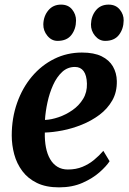

<svg xmlns="http://www.w3.org/2000/svg" viewBox="-20 -797 555 828"><path d="M452.6 -101.7Q439.3 -80.8 409.6 -54.4Q379.8 -28 335.8 -8.5Q291.8 11 234.6 11Q178.4 11 139.4 -8Q100.3 -27 76.3 -59.2Q52.2 -91.5 41.4 -131.4Q30.7 -171.3 30.6 -212.7Q30.7 -288.2 53.7 -353.2Q76.6 -418.2 117.6 -466.9Q158.7 -515.6 213.8 -543Q269 -570.4 333.3 -570.4Q385.2 -570.4 418.1 -554.3Q451 -538.1 467.1 -510.2Q483.1 -482.2 483.8 -447.7Q484.8 -399.8 464.1 -363.7Q443.4 -327.5 408.7 -301.6Q374.1 -275.8 332.4 -259.1Q290.8 -242.4 249 -234.3Q207.3 -226.3 173.3 -225.4Q172.5 -190.5 178.1 -161.4Q183.7 -132.4 196.1 -111Q208.5 -89.5 227.6 -77.8Q246.8 -66 272.8 -66Q307.7 -66 335.7 -77.6Q363.7 -89.2 386 -107.8Q408.4 -126.3 425.6 -146.5ZM303.3 -508.3Q271.2 -508.3 247.8 -486.5Q224.4 -464.7 208.8 -429.9Q193.2 -395.1 184.7 -355.4Q176.1 -315.7 173.9 -279.8Q201 -280.8 232.7 -291.6Q264.4 -302.4 292.6 -322.1Q320.9 -341.8 338.4 -370.5Q356 -399.2 354.9 -436.4Q353.9 -472.2 340.6 -490.3Q327.3 -508.3 303.3 -508.3ZM228.1 -620.7Q202.4 -620.7 184.4 -642.6Q166.3 -664.5 166.8 -692Q167.8 -727.5 188.4 -752.3Q209 -777.1 243.3 -777.1Q274.4 -777.1 291.2 -755.9Q308.1 -734.8 307.9 -708.5Q307.8 -672.3 288.1 -646.5Q268.4 -620.7 228.1 -620.7ZM433.5 -620.7Q407.9 -620.7 389.8 -642.6Q371.8 -664.5 372.3 -692Q373.3 -727.5 393.4 -752.3Q413.4 -777.1 448.6 -777.1Q479 -777.1 496.4 -755.9Q513.8 -734.8 513.3 -708.5Q512.8 -672.3 493 -646.5Q473.1 -620.7 433.5 -620.7Z"/></svg>

Font: Merriweather 7pt Light
Style: Italic
Weight: 300
Italic angle: -7.8°
Designer: Eben Sorkin
Foundry: Eben Sorkin
Version: Version 2.200;gftools[0.9.31]